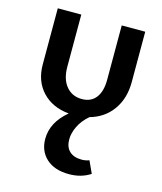

<svg xmlns="http://www.w3.org/2000/svg" viewBox="-114 -557 786 931"><g transform="rotate(15 279.5 -91.5)"><path d="M499 -473V-220Q499 -138 458 -80.5Q417 -23 345 -3Q311 26 294.5 60.5Q278 95 278 126Q278 165 300 185.5Q322 206 361 206Q382 206 399 199L427 260Q381 290 320 290Q247 290 206 252.5Q165 215 165 154Q165 71 243 6Q159 -2 109.5 -55Q60 -108 60 -191V-473H178V-211Q178 -149 207.5 -113.5Q237 -78 286 -78Q332 -78 356.5 -110Q381 -142 381 -200V-473Z"/></g></svg>

Font: Ysabeau SC
Style: Bold
Weight: 700
Designer: Christian Thalmann (Catharsis Fonts)
Version: Version 0.003